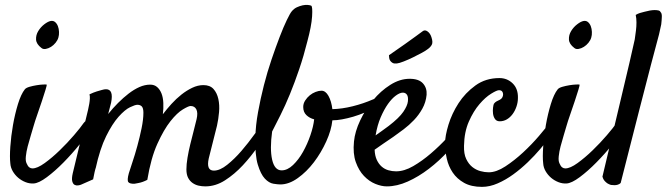

<svg xmlns="http://www.w3.org/2000/svg" viewBox="-20 -726 2681 772"><path d="M214.8 -575.2Q211.9 -564.5 203.6 -554.2Q195.3 -543.9 185.1 -537.6Q174.8 -531.2 164.1 -529.3Q153.3 -527.3 146.5 -533.2Q126 -548.8 125 -566.9Q124 -585 133.8 -601.1Q143.6 -617.2 158.2 -628.4Q172.9 -639.6 183.6 -641.6Q194.3 -643.6 201.7 -637.2Q209 -630.9 212.9 -620.6Q216.8 -610.4 217.3 -597.7Q217.8 -585 214.8 -575.2ZM80.1 -367.2Q85 -373 98.6 -377Q112.3 -380.9 127 -383.3Q141.6 -385.7 153.8 -386.2Q166 -386.7 168 -385.7Q168.9 -384.8 163.1 -365.2Q157.2 -345.7 148.4 -319.3Q139.6 -293 129.9 -265.1Q120.1 -237.3 115.2 -219.7Q110.4 -202.1 103.5 -180.2Q96.7 -158.2 91.3 -137.2Q85.9 -116.2 84 -97.7Q82 -79.1 86.9 -69.3Q91.8 -57.6 97.7 -53.2Q103.5 -48.8 110.4 -48.8Q129.9 -48.8 159.7 -70.3Q189.5 -91.8 220.2 -121.6Q251 -151.4 277.3 -182.1Q303.7 -212.9 316.4 -231.4Q324.2 -241.2 332.5 -244.1Q340.8 -247.1 346.2 -243.2Q351.6 -239.3 352.1 -230.5Q352.5 -221.7 345.7 -210Q330.1 -182.6 299.8 -145Q269.5 -107.4 235.4 -72.8Q201.2 -38.1 168.5 -13.7Q135.7 10.7 115.2 11.7Q98.6 12.7 82.5 6.3Q66.4 0 53.2 -11.2Q40 -22.5 31.2 -37.6Q22.5 -52.7 21.5 -69.3Q18.6 -93.8 21.5 -136.2Q24.4 -178.7 32.2 -223.1Q40 -267.6 52.2 -307.6Q64.5 -347.7 80.1 -367.2Z M729.5 -44.9Q729.5 -65.4 733.9 -91.8Q738.3 -118.2 745.1 -146Q752 -173.8 758.8 -200.2Q765.6 -226.6 770.5 -247.1Q776.4 -272.5 769.5 -286.1Q762.7 -299.8 746.1 -299.8Q738.3 -299.8 715.3 -286.1Q692.4 -272.5 665.5 -238.8Q638.7 -205.1 612.8 -147.9Q586.9 -90.8 572.3 -2.9Q553.7 6.8 537.1 9.8Q528.3 11.7 521.5 12.7Q502 13.7 496.1 6.3Q490.2 -1 498 -29.3Q502 -43 512.2 -73.2Q522.5 -103.5 532.2 -139.2Q542 -174.8 549.3 -210.4Q556.6 -246.1 556.6 -272.5Q556.6 -291 550.3 -297.9Q543.9 -304.7 532.2 -304.7Q523.4 -304.7 502.9 -294.9Q482.4 -285.2 457 -256.8Q431.6 -228.5 406.7 -178.2Q381.8 -127.9 364.3 -47.9V-49.8Q362.3 -42 360.4 -34.2Q358.4 -27.3 357.4 -19.5Q356.4 -11.7 354.5 -4.9L305.7 16.6Q300.8 18.6 293.5 19.5Q286.1 20.5 279.8 17.1Q273.4 13.7 270.5 2.9Q267.6 -7.8 272.5 -29.3L334 -284.2Q336.9 -296.9 338.9 -308.6Q340.8 -319.3 341.3 -329.6Q341.8 -339.8 339.8 -346.7Q356.4 -354.5 369.1 -358.4Q381.8 -362.3 389.6 -364.3Q399.4 -367.2 406.2 -367.2Q437.5 -367.2 426.8 -313.5Q422.9 -297.9 415 -267.6Q433.6 -291 454.6 -312Q475.6 -333 497.1 -349.6Q518.6 -366.2 540.5 -376Q562.5 -385.7 584 -385.7Q600.6 -385.7 611.8 -376Q623 -366.2 629.4 -350.1Q635.7 -334 636.7 -312Q637.7 -290 634.8 -266.6Q650.4 -287.1 669.4 -308.1Q688.5 -329.1 709.5 -345.7Q730.5 -362.3 752.9 -373Q775.4 -383.8 797.9 -383.8Q824.2 -383.8 838.4 -368.2Q852.5 -352.5 857.9 -328.1Q863.3 -303.7 860.8 -275.4Q858.4 -247.1 852.5 -220.7L819.3 -88.9Q808.6 -40 839.8 -40Q864.3 -40 893.6 -63.5Q922.9 -86.9 950.7 -119.1Q978.5 -151.4 1002.9 -185.5Q1027.3 -219.7 1043.9 -240.2Q1049.8 -247.1 1056.2 -248Q1062.5 -249 1066.9 -245.6Q1071.3 -242.2 1071.8 -234.4Q1072.3 -226.6 1066.4 -214.8Q1046.9 -180.7 1018.6 -139.2Q990.2 -97.7 956.5 -61.5Q922.9 -25.4 884.8 -1Q846.7 23.4 805.7 23.4Q792 23.4 778.8 20.5Q765.6 17.6 754.4 9.8Q743.2 2 736.3 -11.2Q729.5 -24.4 729.5 -44.9Z M1215.8 -559.6Q1201.2 -501 1183.1 -447.8Q1165 -394.5 1146 -348.1Q1127 -301.8 1107.9 -263.7Q1088.9 -225.6 1074.2 -197.3Q1064.5 -127 1074.2 -84Q1084 -41 1112.3 -41Q1135.7 -41 1158.2 -62.5Q1180.7 -84 1198.2 -115.2Q1215.8 -146.5 1228 -182.1Q1240.2 -217.8 1243.2 -246.1Q1224.6 -251 1211.9 -263.2Q1199.2 -275.4 1199.2 -295.9Q1199.2 -309.6 1207 -321.8Q1214.8 -334 1225.6 -342.8Q1236.3 -351.6 1249 -356.4Q1261.7 -361.3 1272.5 -361.3Q1289.1 -361.3 1300.8 -340.3Q1312.5 -319.3 1316.4 -287.1Q1355.5 -288.1 1398.4 -298.8Q1441.4 -309.6 1479.5 -326.2Q1490.2 -331.1 1497.1 -329.1Q1503.9 -327.1 1506.3 -321.3Q1508.8 -315.4 1505.9 -308.1Q1502.9 -300.8 1494.1 -296.9Q1471.7 -284.2 1447.8 -273.9Q1423.8 -263.7 1400.4 -256.8Q1377 -250 1355.5 -246.1Q1334 -242.2 1316.4 -242.2Q1312.5 -203.1 1292 -157.7Q1271.5 -112.3 1242.2 -73.7Q1212.9 -35.2 1177.2 -9.8Q1141.6 15.6 1107.4 15.6Q1096.7 15.6 1079.1 12.7Q1061.5 9.8 1044.9 -7.8Q1028.3 -25.4 1016.6 -64Q1004.9 -102.5 1006.8 -173.8Q1007.8 -221.7 1017.6 -275.4Q1027.3 -329.1 1041 -382.8Q1054.7 -436.5 1071.8 -486.8Q1088.9 -537.1 1104.5 -577.6Q1120.1 -618.2 1133.3 -645.5Q1146.5 -672.9 1153.3 -680.7Q1162.1 -691.4 1173.8 -696.8Q1185.5 -702.1 1196.8 -704.6Q1208 -707 1217.8 -706.1Q1227.5 -705.1 1231.4 -703.1Q1237.3 -699.2 1234.9 -660.2Q1232.4 -621.1 1215.8 -559.6Z M1849.6 -203.1Q1820.3 -160.2 1783.2 -119.6Q1746.1 -79.1 1704.6 -47.4Q1663.1 -15.6 1619.6 3.9Q1576.2 23.4 1535.2 23.4Q1513.7 23.4 1488.8 13.2Q1463.9 2.9 1443.4 -18.6Q1422.9 -40 1410.6 -74.2Q1398.4 -108.4 1403.3 -157.2Q1407.2 -197.3 1428.2 -241.7Q1449.2 -286.1 1480 -323.2Q1510.7 -360.4 1549.3 -384.8Q1587.9 -409.2 1627 -409.2Q1664.1 -409.2 1680.7 -390.6Q1697.3 -372.1 1695.3 -344.7Q1692.4 -314.5 1678.2 -289.1Q1664.1 -263.7 1644.5 -243.2Q1625 -222.7 1603 -206.1Q1581.1 -189.5 1561.5 -175.8Q1540 -161.1 1520.5 -147.9Q1501 -134.8 1486.3 -124Q1487.3 -99.6 1495.1 -83Q1502.9 -66.4 1514.6 -56.2Q1526.4 -45.9 1541.5 -41.5Q1556.6 -37.1 1572.3 -37.1Q1605.5 -37.1 1641.6 -58.1Q1677.7 -79.1 1712.4 -108.9Q1747.1 -138.7 1776.9 -170.9Q1806.6 -203.1 1826.2 -226.6Q1833 -234.4 1840.3 -235.8Q1847.7 -237.3 1852.1 -233.9Q1856.4 -230.5 1856.4 -222.2Q1856.4 -213.9 1849.6 -203.1ZM1599.6 -353.5Q1587.9 -353.5 1571.8 -341.8Q1555.7 -330.1 1540 -308.1Q1524.4 -286.1 1510.7 -254.4Q1497.1 -222.7 1490.2 -181.6Q1502 -190.4 1515.6 -199.7Q1529.3 -209 1543 -219.7Q1585 -252 1601.6 -276.4Q1618.2 -300.8 1620.1 -318.4Q1622.1 -336.9 1616.2 -345.2Q1610.4 -353.5 1599.6 -353.5ZM1679.7 -600.6Q1688.5 -607.4 1699.2 -599.6Q1710 -591.8 1714.8 -576.2Q1721.7 -555.7 1715.8 -545.4Q1710 -535.2 1698.2 -527.3Q1692.4 -522.5 1676.3 -513.7Q1660.2 -504.9 1641.1 -495.6Q1622.1 -486.3 1603.5 -479Q1585 -471.7 1575.2 -470.7Q1564.5 -469.7 1558.6 -473.1Q1552.7 -476.6 1549.3 -481.4Q1545.9 -486.3 1544.9 -492.7Q1543.9 -499 1543.9 -503.9Q1620.1 -556.6 1650.4 -579.1Q1668 -591.8 1679.7 -600.6Z M1945.3 -33.2Q1975.6 -33.2 2012.2 -57.1Q2048.8 -81.1 2083.5 -113.3Q2118.2 -145.5 2147 -179.2Q2175.8 -212.9 2190.4 -233.4Q2199.2 -246.1 2207 -248.5Q2214.8 -251 2218.8 -246.1Q2222.7 -241.2 2221.7 -231Q2220.7 -220.7 2212.9 -208Q2206.1 -196.3 2189.9 -174.3Q2173.8 -152.3 2151.9 -126.5Q2129.9 -100.6 2102.1 -73.7Q2074.2 -46.9 2043.9 -24.9Q2013.7 -2.9 1981.4 11.2Q1949.2 25.4 1918 25.4Q1875 25.4 1846.2 9.3Q1817.4 -6.8 1800.3 -32.2Q1783.2 -57.6 1776.4 -88.4Q1769.5 -119.1 1769.5 -149.4Q1769.5 -179.7 1783.2 -224.6Q1796.9 -269.5 1823.7 -311Q1850.6 -352.5 1891.6 -382.3Q1932.6 -412.1 1988.3 -412.1Q2019.5 -412.1 2041.5 -390.6Q2063.5 -369.1 2062.5 -332Q2062.5 -314.5 2056.6 -297.4Q2050.8 -280.3 2041 -267.1Q2031.2 -253.9 2018.1 -246.1Q2004.9 -238.3 1989.3 -238.3Q1976.6 -238.3 1970.2 -247.6Q1963.9 -256.8 1962.4 -269Q1960.9 -281.2 1962.4 -293Q1963.9 -304.7 1965.8 -308.6Q1970.7 -315.4 1976.6 -318.4Q1982.4 -321.3 1990.2 -325.2Q1996.1 -328.1 1999.5 -334Q2002.9 -339.8 2002.9 -346.7Q2002.9 -353.5 1999 -358.4Q1995.1 -363.3 1986.3 -363.3Q1977.5 -363.3 1954.6 -349.1Q1931.6 -335 1907.7 -307.1Q1883.8 -279.3 1865.2 -237.3Q1846.7 -195.3 1845.7 -139.6Q1844.7 -107.4 1854.5 -86.9Q1864.3 -66.4 1878.9 -54.7Q1893.6 -43 1911.1 -38.1Q1928.7 -33.2 1945.3 -33.2Z M2357.4 -575.2Q2354.5 -564.5 2346.2 -554.2Q2337.9 -543.9 2327.6 -537.6Q2317.4 -531.2 2306.6 -529.3Q2295.9 -527.3 2289.1 -533.2Q2268.6 -548.8 2267.6 -566.9Q2266.6 -585 2276.4 -601.1Q2286.1 -617.2 2300.8 -628.4Q2315.4 -639.6 2326.2 -641.6Q2336.9 -643.6 2344.2 -637.2Q2351.6 -630.9 2355.5 -620.6Q2359.4 -610.4 2359.9 -597.7Q2360.4 -585 2357.4 -575.2ZM2222.7 -367.2Q2227.5 -373 2241.2 -377Q2254.9 -380.9 2269.5 -383.3Q2284.2 -385.7 2296.4 -386.2Q2308.6 -386.7 2310.5 -385.7Q2311.5 -384.8 2305.7 -365.2Q2299.8 -345.7 2291 -319.3Q2282.2 -293 2272.5 -265.1Q2262.7 -237.3 2257.8 -219.7Q2252.9 -202.1 2246.1 -180.2Q2239.3 -158.2 2233.9 -137.2Q2228.5 -116.2 2226.6 -97.7Q2224.6 -79.1 2229.5 -69.3Q2234.4 -57.6 2240.2 -53.2Q2246.1 -48.8 2252.9 -48.8Q2272.5 -48.8 2302.2 -70.3Q2332 -91.8 2362.8 -121.6Q2393.6 -151.4 2419.9 -182.1Q2446.3 -212.9 2459 -231.4Q2466.8 -241.2 2475.1 -244.1Q2483.4 -247.1 2488.8 -243.2Q2494.1 -239.3 2494.6 -230.5Q2495.1 -221.7 2488.3 -210Q2472.7 -182.6 2442.4 -145Q2412.1 -107.4 2377.9 -72.8Q2343.8 -38.1 2311 -13.7Q2278.3 10.7 2257.8 11.7Q2241.2 12.7 2225.1 6.3Q2209 0 2195.8 -11.2Q2182.6 -22.5 2173.8 -37.6Q2165 -52.7 2164.1 -69.3Q2161.1 -93.8 2164.1 -136.2Q2167 -178.7 2174.8 -223.1Q2182.6 -267.6 2194.8 -307.6Q2207 -347.7 2222.7 -367.2Z M2402.3 -15.6Q2445.3 -196.3 2471.2 -305.7Q2497.1 -415 2510.7 -472.7Q2526.4 -541 2532.2 -567.4Q2535.2 -585.9 2537.1 -603.5Q2539.1 -619.1 2539.1 -635.7Q2539.1 -652.3 2536.1 -666Q2543.9 -670.9 2553.2 -673.8Q2562.5 -676.8 2571.3 -678.7Q2582 -681.6 2592.8 -683.6Q2603.5 -685.5 2612.3 -685.5Q2620.1 -685.5 2627 -684.1Q2633.8 -682.6 2635.7 -677.7Q2641.6 -672.9 2641.1 -658.2Q2640.6 -643.6 2638.7 -627.9Q2634.8 -609.4 2629.9 -587.9Q2618.2 -545.9 2597.7 -466.8Q2580.1 -399.4 2550.3 -283.2Q2520.5 -167 2475.6 9.8Q2470.7 14.6 2463.9 16.6Q2457 18.6 2451.2 18.6Q2444.3 18.6 2436.5 17.6Q2429.7 15.6 2422.9 11.7Q2417 7.8 2411.1 1.5Q2405.3 -4.9 2402.3 -15.6Z"/></svg>

Font: Satisfy
Style: Regular
Weight: 400
Designer: Font Diner, Inc
Foundry: Font Diner, Inc
Version: Version 1.000